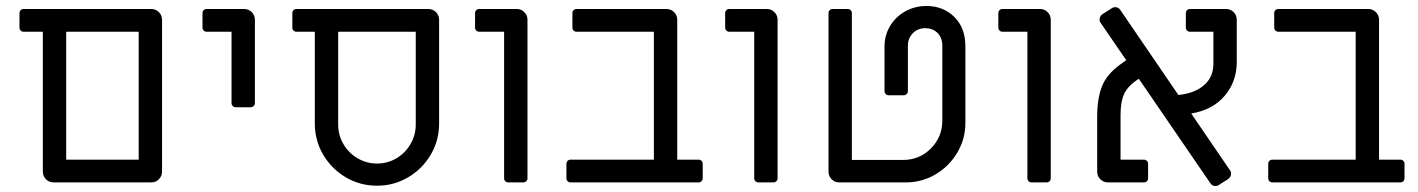

<svg xmlns="http://www.w3.org/2000/svg" viewBox="-20 -609 4734 641"><path d="M123 -36V-503H59Q53 -503 49 -507Q45 -511 45 -517V-565Q45 -571 49 -575Q53 -579 59 -579H485Q500 -579 510.5 -568.5Q521 -558 521 -543V-36Q521 -21 510.5 -10.5Q500 0 485 0H159Q144 0 133.5 -10.5Q123 -21 123 -36ZM443 -76V-503H201V-76Z M753 -265V-503H670Q664 -503 660 -507Q656 -511 656 -517V-565Q656 -571 660 -575Q664 -579 670 -579H795Q810 -579 820.5 -568.5Q831 -558 831 -543V-265Q831 -259 827 -255Q823 -251 817 -251H767Q761 -251 757 -255Q753 -259 753 -265Z M1031 -197V-503H970Q964 -503 960 -507Q956 -511 956 -517V-565Q956 -571 960 -575Q964 -579 970 -579H1410Q1425 -579 1435.5 -568.5Q1446 -558 1446 -543V-197Q1446 -140 1418 -92.5Q1390 -45 1342.5 -17Q1295 11 1239 11Q1182 11 1134.5 -17Q1087 -45 1059 -92.5Q1031 -140 1031 -197ZM1368 -193V-503H1109V-193Q1109 -158 1126.5 -128Q1144 -98 1174 -80.5Q1204 -63 1239 -63Q1274 -63 1303.5 -80.5Q1333 -98 1350.5 -128Q1368 -158 1368 -193Z M1663 -14V-503H1580Q1574 -503 1570 -507Q1566 -511 1566 -517V-565Q1566 -571 1570 -575Q1574 -579 1580 -579H1705Q1720 -579 1730.5 -568.5Q1741 -558 1741 -543V-14Q1741 -8 1737 -4Q1733 0 1727 0H1677Q1671 0 1667 -4Q1663 -8 1663 -14Z M1871 -14V-62Q1871 -68 1875 -72Q1879 -76 1885 -76H2163V-503H1905Q1899 -503 1895 -507Q1891 -511 1891 -517V-565Q1891 -571 1895 -575Q1899 -579 1905 -579H2205Q2220 -579 2230.5 -568.5Q2241 -558 2241 -543V-76H2312Q2318 -76 2322 -72Q2326 -68 2326 -62V-14Q2326 -8 2322 -4Q2318 0 2312 0H1885Q1879 0 1875 -4Q1871 -8 1871 -14Z M2498 -14V-503H2415Q2409 -503 2405 -507Q2401 -511 2401 -517V-565Q2401 -571 2405 -575Q2409 -579 2415 -579H2540Q2555 -579 2565.5 -568.5Q2576 -558 2576 -543V-14Q2576 -8 2572 -4Q2568 0 2562 0H2512Q2506 0 2502 -4Q2498 -8 2498 -14Z M2746 -36V-565Q2746 -571 2750 -575Q2754 -579 2760 -579H2810Q2816 -579 2820 -575Q2824 -571 2824 -565V-75H2994Q3050 -75 3088 -113.5Q3126 -152 3126 -207V-455Q3126 -484 3109.5 -499.5Q3093 -515 3069 -515Q3044 -515 3027.5 -498Q3011 -481 3011 -457V-305Q3011 -299 3007 -295Q3003 -291 2997 -291H2947Q2941 -291 2937 -295Q2933 -299 2933 -305V-454Q2933 -491 2951.5 -522Q2970 -553 3002 -571Q3034 -589 3073 -589Q3129 -589 3166 -552.5Q3203 -516 3203 -454V-199Q3203 -145 3176 -99.5Q3149 -54 3103.5 -27Q3058 0 3004 0H2782Q2767 0 2756.5 -10.5Q2746 -21 2746 -36Z M3410 -14V-503H3327Q3321 -503 3317 -507Q3313 -511 3313 -517V-565Q3313 -571 3317 -575Q3321 -579 3327 -579H3452Q3467 -579 3477.5 -568.5Q3488 -558 3488 -543V-14Q3488 -8 3484 -4Q3480 0 3474 0H3424Q3418 0 3414 -4Q3410 -8 3410 -14Z M4021 3 3782 -346Q3746 -323 3733.5 -296.5Q3721 -270 3721 -226V-76H3799Q3805 -76 3809 -72Q3813 -68 3813 -62V-14Q3813 -8 3809 -4Q3805 0 3799 0H3679Q3664 0 3653.5 -10.5Q3643 -21 3643 -36V-220Q3643 -279 3658.5 -319.5Q3674 -360 3719 -393L3740 -408L3655 -532Q3651 -537 3651 -544Q3651 -555 3661 -562L3691 -581Q3696 -585 3703 -585Q3714 -585 3720 -576L3914 -292Q3967 -297 3999 -324Q4031 -351 4031 -397V-503H3953Q3947 -503 3943 -507Q3939 -511 3939 -517V-565Q3939 -571 3943 -575Q3947 -579 3953 -579H4073Q4088 -579 4098.5 -568.5Q4109 -558 4109 -543V-402Q4109 -337 4069 -289.5Q4029 -242 3957 -230L4086 -41Q4090 -36 4090 -29Q4090 -18 4080 -11L4050 8Q4045 12 4038 12Q4027 12 4021 3Z M4214 -14V-62Q4214 -68 4218 -72Q4222 -76 4228 -76H4506V-503H4248Q4242 -503 4238 -507Q4234 -511 4234 -517V-565Q4234 -571 4238 -575Q4242 -579 4248 -579H4548Q4563 -579 4573.5 -568.5Q4584 -558 4584 -543V-76H4655Q4661 -76 4665 -72Q4669 -68 4669 -62V-14Q4669 -8 4665 -4Q4661 0 4655 0H4228Q4222 0 4218 -4Q4214 -8 4214 -14Z"/></svg>

Font: Miriam Libre
Style: Regular
Weight: 400
Designer: Michal Sahar
Foundry: Hagilda
Version: Version 1.001